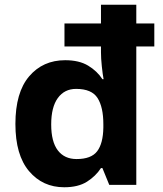

<svg xmlns="http://www.w3.org/2000/svg" viewBox="-20 -780 689 810"><path d="M251 10Q160 10 102.5 -58Q45 -126 45 -257Q45 -390 103 -458Q161 -526 255 -526Q314 -526 352 -503Q390 -480 412 -446H417Q413 -467 409.5 -500.5Q406 -534 406 -559V-584H252V-681H406V-760H555V-681H631V-584H555V0H441L412 -71H406Q384 -37 347 -13.5Q310 10 251 10ZM303 -109Q365 -109 390 -142Q415 -175 416 -242V-256Q416 -328 391.5 -366.5Q367 -405 301 -405Q252 -405 224 -366.5Q196 -328 196 -255Q196 -182 224 -145.5Q252 -109 303 -109Z"/></svg>

Font: Noto Sans Gujarati UI
Style: Bold
Weight: 700
Designer: Jelle Bosma - Monotype Design Team, Universal Thirst
Foundry: Monotype Imaging Inc.
Version: Version 2.106; ttfautohint (v1.8.4.7-5d5b)